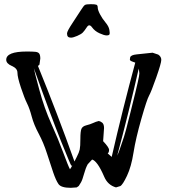

<svg xmlns="http://www.w3.org/2000/svg" viewBox="-20 -897 811 919"><path d="M349.4 -725.1C362.2 -730.6 371.3 -736.1 376.5 -741.5C381.7 -746.8 388.1 -755.4 395.8 -767.1C403.4 -778.8 411.6 -778.6 420.4 -766.4C429.2 -754.2 441.1 -744.6 456.1 -737.8C471 -731 482.4 -727.5 490.2 -727.5C498 -727.5 502.7 -729.3 504.2 -732.9C505.6 -736.5 505.4 -743.7 503.4 -754.6C501.5 -765.5 495.4 -777.1 485.1 -789.3C474.9 -801.5 466.1 -814.6 458.7 -828.6C451.4 -842.6 447.8 -853.3 447.8 -860.6C447.8 -867.9 445.7 -872.5 441.7 -874.3C437.6 -876.1 428.5 -877 414.3 -877C400.1 -877 391 -875.7 386.7 -873.3C382.5 -870.8 376 -862.5 367.2 -848.4C358.4 -834.2 345.1 -813.9 327.4 -787.4C309.7 -760.8 300.8 -744.1 300.8 -737.1C300.8 -730.1 302.2 -724.9 305.2 -721.7C308.1 -718.4 313 -716.8 319.8 -716.8C326.7 -716.8 336.5 -719.6 349.4 -725.1ZM9.8 -610.8C9.8 -598.8 18.7 -588.9 36.6 -581.3C54.5 -573.6 63.5 -562.8 63.5 -548.8C63.5 -534.8 69.1 -511 80.3 -477.3C91.6 -443.6 101.2 -418.6 109.4 -402.3C117.5 -386.1 125 -365 131.8 -339.1C138.7 -313.2 149.8 -285.9 165.3 -257.1C180.7 -228.3 193.9 -196.8 204.8 -162.6C215.7 -128.4 225.6 -98.4 234.4 -72.5C243.2 -46.6 251.7 -27.8 260 -15.9C268.3 -4 287.9 2 318.8 2L347.2 0L356.9 -6.8C359.5 -10.4 363.1 -16.2 367.7 -24.2C372.2 -32.1 377 -45.5 382.1 -64.2C387.1 -82.9 393.1 -98.5 399.9 -110.8L420.9 -133.3C428.4 -131.7 437 -124.3 446.8 -111.1C456.5 -97.9 467.2 -77.9 478.8 -51C490.3 -24.2 509.1 -7.2 535.2 0L555.7 -6.3C563.5 -10.3 574.2 -26.7 587.9 -55.7C601.6 -84.6 612 -121.7 619.1 -167C626.3 -212.2 638.8 -265.9 656.5 -327.9C674.2 -389.9 686.5 -426.9 693.4 -439C700.2 -451 711.7 -480 727.8 -525.9C743.9 -571.8 752 -599.9 752 -610.4C752 -620.8 747.1 -629.2 737.3 -635.7L710.9 -644.5H708L634.3 -636.7C615.1 -634.8 604.7 -629.9 603 -622.1L601.6 -611.8C601.6 -608.2 605.6 -605.1 613.5 -602.3C621.5 -599.5 626.1 -597.8 627.4 -597.2C587.1 -448.4 549.5 -298 514.6 -146L495.6 -162.6C499.8 -165.9 502 -171.5 502 -179.4C502 -187.4 492.5 -201.3 473.6 -221.2L478 -284.2C478 -296.5 475 -305.2 469 -310.1C463 -314.9 457.2 -317.4 451.7 -317.4H449.2L448.2 -316.4C443.7 -315.8 436.4 -313.2 426.5 -308.6C416.6 -304 405.4 -300.2 393.1 -297.1C380.7 -294 372.9 -288.3 369.6 -280C366.4 -271.7 364.7 -255.7 364.7 -231.9C364.7 -208.2 363.7 -191.4 361.6 -181.6C359.5 -171.9 354.7 -159.9 347.4 -145.8C340.1 -131.6 336.4 -124.3 336.4 -124C282.1 -276.4 223.8 -428.9 161.6 -581.5C164.9 -583.5 167.3 -585.6 168.9 -587.9L172.9 -616.7C172.9 -627.4 171.2 -635.3 168 -640.1C164.7 -645 158.7 -647.9 149.9 -648.9C141.1 -649.9 127.3 -650.4 108.4 -650.4C42.6 -650.4 9.8 -637.2 9.8 -610.8ZM325.7 -104.5C321.5 -96.4 317.9 -90.5 314.9 -86.9C309.4 -96.7 298.6 -123.4 282.5 -167C266.4 -210.6 247.3 -256.7 225.3 -305.2C203.4 -353.7 184.2 -408 168 -468C151.7 -528.1 143.1 -562.2 142.1 -570.3C197.4 -415.4 240.8 -298.9 272.2 -220.9C303.6 -143 320.1 -104 321.5 -104C323 -104 324.4 -104.2 325.7 -104.5ZM541 -152.3C577.8 -289.4 612.1 -428.2 644 -568.8C644.4 -565.3 644.9 -561.8 645.5 -558.6C646.2 -555.3 646.6 -551.3 647 -546.4V-545.4C647 -539.9 644.5 -526 639.6 -503.9C634.4 -480.5 622.9 -432.9 605 -361.3C587.1 -289.7 576.7 -250.2 573.7 -242.9C570.8 -235.6 565.7 -220.5 558.3 -197.5C551 -174.6 545.2 -159.5 541 -152.3Z"/></svg>

Font: Drukaatie burti
Style: Regular
Weight: 400
Version: Version 0.14.4